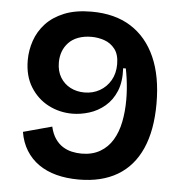

<svg xmlns="http://www.w3.org/2000/svg" viewBox="-51 -725 747 788"><g transform="rotate(5 323.0 -330.5)"><path d="M302 15Q251 15 209.5 4Q168 -7 136.5 -29Q105 -51 84.5 -84Q64 -117 57 -160L175 -192Q182 -162 195.5 -142.5Q209 -123 226.5 -112Q244 -101 264 -96.5Q284 -92 304 -92Q348 -92 380 -110.5Q412 -129 431.5 -161.5Q451 -194 459.5 -236.5Q468 -279 468 -328Q468 -349 466.5 -370.5Q465 -392 462 -414Q459 -436 455 -456H444Q447 -400 431 -361.5Q415 -323 386 -298.5Q357 -274 321.5 -263Q286 -252 252 -252Q199 -252 153.5 -275.5Q108 -299 79.5 -344.5Q51 -390 51 -455Q51 -496 64.5 -535.5Q78 -575 107 -606.5Q136 -638 182.5 -657Q229 -676 295 -676Q391 -676 457 -634.5Q523 -593 558 -514.5Q593 -436 593 -323Q593 -213 559.5 -137.5Q526 -62 461 -23.5Q396 15 302 15ZM294 -343Q329 -343 357 -359Q385 -375 401.5 -403.5Q418 -432 418 -470Q418 -510 400.5 -532.5Q383 -555 357 -564Q331 -573 304 -573Q273 -573 249 -564Q225 -555 209.5 -538.5Q194 -522 186.5 -501.5Q179 -481 179 -457Q179 -421 194.5 -395.5Q210 -370 236 -356.5Q262 -343 294 -343Z"/></g></svg>

Font: Bricolage Grotesque 96pt ExtraBold SemiBold
Style: Regular
Weight: 600
Version: Version 1.001;gftools[0.9.33.dev8+g029e19f]